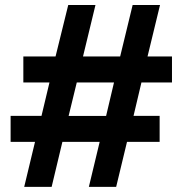

<svg xmlns="http://www.w3.org/2000/svg" viewBox="-20 -719 713 751"><path d="M74.7 11.8 117 -164.2H21.5V-265.7H142.3L173.5 -396.4H71.3V-498.2H197.3L246.9 -699.4H353.4L304.7 -498.2H450L498.8 -699.4H605.9L557.1 -498.2H652.7V-396.4H533.2L502.3 -265.7H604.4V-164.2H476.8L434.4 11.8H327.6L369.9 -164.2H224.1L182 11.8ZM248.4 -265.5H395L425.9 -396.4H280.3Z"/></svg>

Font: Archivo SemiBold SemiExpanded
Style: Regular
Weight: 600
Width: 6
Version: Version 2.001